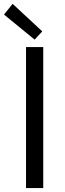

<svg xmlns="http://www.w3.org/2000/svg" viewBox="-41 -960 333 980"><path d="M91.8 -719.7H179.7V0H91.8ZM-20.5 -885.7 23.4 -940.4 174.8 -799.8 135.7 -757.8Z"/></svg>

Font: Reddit Sans Vanilla
Style: Regular
Weight: 400
Designer: Stephen Hutchings
Foundry: Reddit
Version: Version 1.013